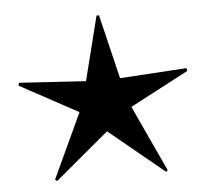

<svg xmlns="http://www.w3.org/2000/svg" viewBox="-41 -501 592 545"><g transform="rotate(-5 255.5 -228.5)"><path d="M411 1 416 -3 329 -191 496 -279 494 -287 304 -275 260 -458H253L207 -275L17 -287L15 -279L181 -189L95 -4L101 0L254 -128Z"/></g></svg>

Font: Noto Sans Arabic Cond Light
Style: Regular
Weight: 300
Width: 3
Designer: Monotype Design Team, Nadine Chahine, Nizar Qandah and Khaled Hosny
Foundry: Monotype Imaging Inc.
Version: Version 2.012